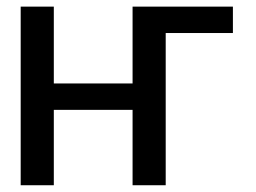

<svg xmlns="http://www.w3.org/2000/svg" viewBox="-20 -548 756 568"><path d="M139.2 -528.4V-301.1H372.2V-528.4H669V-450.3H470.2V0H372.2V-223H139.2V0H41.2V-528.4Z"/></svg>

Font: Interface
Style: Regular
Weight: 400
Designer: Rasmus Andersson
Foundry: rsms
Version: Version 1.8